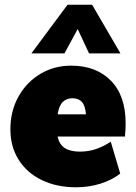

<svg xmlns="http://www.w3.org/2000/svg" viewBox="-20 -784 577 813"><path d="M512 -261Q512 -235 509 -206H224Q231 -172 254.5 -157Q278 -142 318 -142Q354 -142 385.5 -152.5Q417 -163 449 -184L489 -49Q455 -22 406 -6.5Q357 9 302 9Q220 9 157 -21.5Q94 -52 59 -107.5Q24 -163 24 -236Q24 -314 58.5 -375.5Q93 -437 151.5 -471.5Q210 -506 281 -506Q387 -506 449.5 -442.5Q512 -379 512 -261ZM224 -300H344Q341 -336 327 -352Q313 -368 287 -368Q262 -368 246 -352.5Q230 -337 224 -300ZM113 -558 266 -764H370L490 -558H357L309 -661L253 -558Z"/></svg>

Font: Nunito Sans Heavy Heavy
Style: Italic
Weight: 400
Italic angle: -4.541°
Designer: Vernon Adams
Foundry: Vernon Adams
Version: Version 2.002